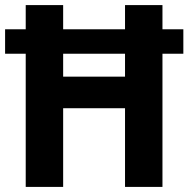

<svg xmlns="http://www.w3.org/2000/svg" viewBox="-21 -734 740 754"><path d="M80 0H227V-309H470V0H617V-523H699V-619H617V-714H470V-619H227V-714H80V-619H-1V-523H80ZM227 -433V-523H470V-433Z"/></svg>

Font: Noto Sans Georgian SemiCondensed Bold
Style: Regular
Weight: 700
Width: 4
Designer: Monotype Design Team, Akaki Razmadze
Foundry: Google LLC
Version: Version 2.005